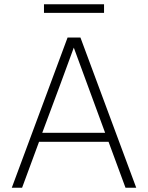

<svg xmlns="http://www.w3.org/2000/svg" viewBox="-20 -875 690 895"><path d="M486 -214H162L83 0H35L295 -700H355L615 0H565ZM177 -256H470L324 -653L259 -476ZM185 -855H465V-815H185Z"/></svg>

Font: Retni Sans Light
Style: Regular
Weight: 300
Designer: Vitaly Kuzmin
Foundry: ParaType Ltd.
Version: Version 1.00;March 2, 2019;FontCreator 11.5.0.2425 64-bit; t